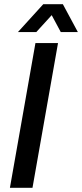

<svg xmlns="http://www.w3.org/2000/svg" viewBox="-20 -890 389 910"><path d="M27 0 148 -686H255L134 0ZM65 -738 185 -870H278L349 -738H268L208 -850H254L152 -738Z"/></svg>

Font: Archivo SemiCondensed Medium
Style: Italic
Weight: 500
Width: 4
Italic angle: -10°
Designer: Hector Gatti
Foundry: Omnibus-Type
Version: Version 2.001